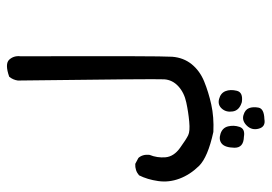

<svg xmlns="http://www.w3.org/2000/svg" viewBox="-132 -304 765 540"><g transform="rotate(-90 250.0 -34.5)"><path d="M184.6 327.1Q163.1 331.1 157.7 311.5Q152.3 292 166 277.8Q179.7 263.7 195.3 268.1Q210.9 272.5 215.3 283.7Q219.7 294.9 216.8 310.5Q213.9 326.2 184.6 327.1ZM134.8 269.5Q103.5 268.6 104 242.7Q104.5 216.8 115.2 207.5Q126 198.2 143.1 203.6Q160.2 209 164.1 225.1Q168 241.2 162.6 257.3Q157.2 273.4 134.8 269.5ZM232.4 263.7Q209 256.8 206.1 238.3Q203.1 219.7 213.9 207.5Q224.6 195.3 241.2 199.7Q257.8 204.1 263.2 217.8Q268.6 231.4 264.2 249.5Q259.8 267.6 232.4 263.7ZM148.4 183.6Q77.1 168 52.7 143.1Q28.3 118.2 17.1 88.4Q5.9 58.6 10.3 28.3Q14.6 -2 26.4 -25.4Q40 -37.1 58.6 -36.1L75.2 -27.3Q85.9 -15.6 84 3.9Q75.2 25.4 77.1 48.8Q79.1 72.3 103.5 89.8Q127.9 107.4 139.2 112.8Q150.4 118.2 177.2 115.7Q204.1 113.3 231.4 107.4Q258.8 101.6 276.9 85Q294.9 68.4 296.4 45.4Q297.9 22.5 293 -366.2Q294.9 -379.9 303.7 -390.6Q339.8 -403.3 351.6 -390.6Q363.3 -377.9 361.3 -359.4Q362.3 36.1 359.9 67.9Q357.4 99.6 338.9 122.6Q320.3 145.5 290.5 157.7Q260.7 169.9 225.6 177.7Q190.4 185.5 148.4 183.6Z"/></g></svg>

Font: JasonHandwriting2
Style: Regular
Weight: 400
Version: Version 1.05.10